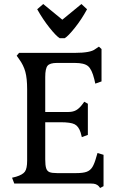

<svg xmlns="http://www.w3.org/2000/svg" viewBox="-20 -913 591 955"><path d="M165 -867 195 -893 290 -815 385 -893 413 -867Q386 -817 352.5 -775Q319 -733 302 -723H277Q259 -734 226 -775.5Q193 -817 165 -867ZM471 13Q464 6 455.5 3Q447 0 433 0H51L40 -29L60 -34Q93 -44 104 -59.5Q115 -75 115 -114V-469Q115 -523 106 -556Q97 -589 75 -619L63 -636L75 -650H352Q431 -650 454 -669L472 -681L485 -669V-508L454 -497L449 -519Q437 -568 418 -584Q399 -600 352 -600H263Q228 -600 216.5 -586Q205 -572 205 -530V-356H320Q343 -356 359 -365Q375 -374 392 -397L399 -407L417 -397V-242L387 -231L381 -254Q371 -285 351 -295Q331 -305 281 -305H205V-120Q205 -91 209.5 -76.5Q214 -62 226 -57Q238 -52 263 -52H360Q393 -52 411 -58.5Q429 -65 439.5 -82Q450 -99 459 -132L465 -152L495 -143V13L478 22Z"/></svg>

Font: Kurale
Style: Regular
Weight: 400
Designer: Eduardo Rodriguez Tunni
Foundry: Eduardo Rodriguez Tunni
Version: Version 2.000